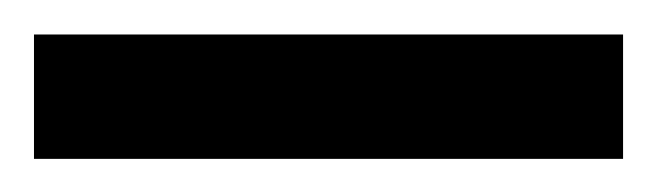

<svg xmlns="http://www.w3.org/2000/svg" viewBox="-20 -699 387 113"><path d="M0 -678.7H346.7V-605.5H0Z"/></svg>

Font: Andika New Basic
Style: Regular
Weight: 400
Designer: Victor Gaultney, Annie Olsen, Julie Remington, Don Collingsworth, Eric Hays
Foundry: SIL International
Version: Version 5.500